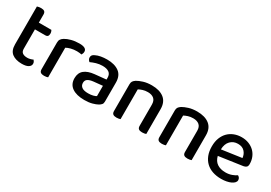

<svg xmlns="http://www.w3.org/2000/svg" viewBox="13 -1320 2891 2050"><g transform="rotate(30 1458.5 -295.0)"><path d="M174 -137Q174 -101 195 -86Q216 -71 254 -71Q271 -71 290 -76Q309 -81 323 -88Q330 -80 335.5 -70Q341 -60 341 -46Q341 -20 314.5 -3Q288 14 234 14Q159 14 114.5 -19.5Q70 -53 70 -130V-597Q77 -599 90 -602Q103 -605 118 -605Q147 -605 160.5 -594Q174 -583 174 -557V-458H329Q333 -452 336.5 -441Q340 -430 340 -418Q340 -375 303 -375H174V-137Z M552 -2Q545 1 532.5 3.5Q520 6 505 6Q476 6 462 -5Q448 -16 448 -42V-370Q448 -395 458 -410.5Q468 -426 490 -440Q519 -458 564 -470Q609 -482 663 -482Q751 -482 751 -432Q751 -420 747 -409.5Q743 -399 738 -391Q728 -393 713 -395Q698 -397 681 -397Q641 -397 608 -388.5Q575 -380 552 -367Z M1006 -67Q1041 -67 1067 -74Q1093 -81 1104 -89V-216L995 -205Q949 -200 926 -184.5Q903 -169 903 -137Q903 -104 928 -85.5Q953 -67 1006 -67ZM1004 -482Q1097 -482 1152 -441.5Q1207 -401 1207 -314V-81Q1207 -58 1196.5 -45.5Q1186 -33 1168 -22Q1142 -7 1101 4Q1060 15 1006 15Q909 15 854.5 -23Q800 -61 800 -135Q800 -201 842.5 -236Q885 -271 965 -279L1104 -293V-315Q1104 -359 1075.5 -379Q1047 -399 996 -399Q956 -399 919 -388Q882 -377 853 -363Q843 -371 836 -382.5Q829 -394 829 -408Q829 -425 837.5 -436Q846 -447 864 -455Q892 -469 928 -475.5Q964 -482 1004 -482Z M1657 -303Q1657 -352 1629.5 -375Q1602 -398 1555 -398Q1520 -398 1492.5 -389Q1465 -380 1445 -369V-2Q1438 1 1425.5 3.5Q1413 6 1398 6Q1369 6 1355 -5Q1341 -16 1341 -42V-372Q1341 -395 1350 -409Q1359 -423 1380 -437Q1408 -454 1453 -468Q1498 -482 1555 -482Q1652 -482 1707 -438.5Q1762 -395 1762 -307V-2Q1755 1 1742 3.5Q1729 6 1714 6Q1685 6 1671 -5Q1657 -16 1657 -42V-303Z M2216 -303Q2216 -352 2188.5 -375Q2161 -398 2114 -398Q2079 -398 2051.5 -389Q2024 -380 2004 -369V-2Q1997 1 1984.5 3.5Q1972 6 1957 6Q1928 6 1914 -5Q1900 -16 1900 -42V-372Q1900 -395 1909 -409Q1918 -423 1939 -437Q1967 -454 2012 -468Q2057 -482 2114 -482Q2211 -482 2266 -438.5Q2321 -395 2321 -307V-2Q2314 1 2301 3.5Q2288 6 2273 6Q2244 6 2230 -5Q2216 -16 2216 -42V-303Z M2540 -181Q2554 -124 2594.5 -96.5Q2635 -69 2698 -69Q2740 -69 2775 -82Q2810 -95 2831 -110Q2859 -94 2859 -65Q2859 -48 2846 -33.5Q2833 -19 2810.5 -8.5Q2788 2 2757.5 8Q2727 14 2692 14Q2634 14 2586.5 -2Q2539 -18 2505 -50Q2471 -82 2452.5 -129Q2434 -176 2434 -238Q2434 -298 2452 -343.5Q2470 -389 2501 -419.5Q2532 -450 2574 -466Q2616 -482 2664 -482Q2712 -482 2751.5 -466.5Q2791 -451 2819.5 -423.5Q2848 -396 2863.5 -358Q2879 -320 2879 -275Q2879 -250 2867 -238.5Q2855 -227 2832 -223ZM2664 -401Q2609 -401 2572.5 -364Q2536 -327 2534 -258L2780 -293Q2776 -338 2747 -369.5Q2718 -401 2664 -401Z"/></g></svg>

Font: Baloo Thambi 2 Medium
Style: Regular
Weight: 500
Designer: Aadarsh Rajan and Ek Type
Foundry: Ek Type
Version: Version 1.640;hotconv 1.0.111;makeotfexe 2.5.65597; ttfautoh